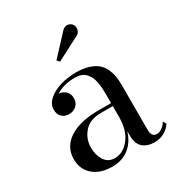

<svg xmlns="http://www.w3.org/2000/svg" viewBox="-166 -797 855 918"><g transform="rotate(-30 261.5 -337.5)"><path d="M354 -618.7 222.7 -550.3 210.4 -564 311.5 -672.9Q327.1 -687.5 343.5 -684.3Q359.9 -681.2 367.7 -667.5Q374.5 -655.3 370.4 -640.1Q366.2 -625 354 -618.7ZM267.6 -256.8H334.5V-304.7Q334.5 -324.7 333.3 -340.6Q332 -356.4 328.9 -373.8Q325.7 -391.1 319.3 -403.8Q313 -416.5 303.2 -427.2Q293.5 -438 278.6 -443.4Q263.7 -448.7 244.1 -448.7Q181.6 -448.7 139.6 -420.9Q161.1 -419.9 176.8 -405.8Q192.4 -391.6 192.4 -368.2Q192.4 -340.3 175.5 -325.7Q158.7 -311 135.7 -311Q111.8 -311 96.4 -325.4Q81.1 -339.8 81.1 -366.2Q81.1 -396 107.4 -419.7Q133.8 -443.4 174.8 -455.6Q215.8 -467.8 261.7 -467.8Q301.8 -467.8 331.3 -458.3Q360.8 -448.7 377.9 -433.8Q395 -418.9 405 -396.7Q415 -374.5 418.5 -353Q421.9 -331.5 421.9 -304.7V-58.6Q421.9 -19 452.1 -19Q465.3 -19 480.7 -30Q496.1 -41 504.9 -57.1L514.6 -39.1Q500.5 -17.1 476.6 -3.7Q452.6 9.8 421.4 9.8Q382.8 9.8 358.6 -11Q334.5 -31.7 334.5 -77.6V-101.6Q318.4 -48.8 281 -19.5Q243.7 9.8 188.5 9.8Q123.5 9.8 84.7 -23.4Q45.9 -56.6 45.9 -113.3Q45.9 -180.7 104 -218.8Q162.1 -256.8 267.6 -256.8ZM219.7 -19.5Q265.6 -19.5 300 -62.7Q334.5 -106 334.5 -183.1V-240.2H267.6Q207 -240.2 175.8 -203.9Q144.5 -167.5 144.5 -120.6Q144.5 -79.1 163.6 -49.3Q182.6 -19.5 219.7 -19.5Z"/></g></svg>

Font: Bodoni* 11pt
Style: Regular
Weight: 400
Version: Version 2.3